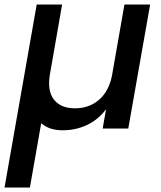

<svg xmlns="http://www.w3.org/2000/svg" viewBox="-43 -571 717 853"><path d="M624 -550.8 526.9 0H413.1L428.2 -85.9Q394.5 -40 344.2 -16.1Q293.9 7.8 235.8 7.8Q174.8 7.8 140.1 -23.9L89.8 262.2H-22.9L120.1 -550.8H232.9L179.2 -243.2Q166 -168.9 196 -129.4Q226.1 -89.8 290 -89.8Q352.1 -89.8 395.8 -126.7Q439.5 -163.6 454.1 -232.9L509.8 -550.8Z"/></svg>

Font: SVN-Poppins Medium
Style: Italic
Weight: 500
Italic angle: -10°
Designer: Ninad Kale (Devanagari), Jonny Pinhorn (Latin)
Foundry: Indian Type Foundry
Version: Version 3.002 2017